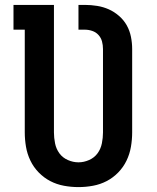

<svg xmlns="http://www.w3.org/2000/svg" viewBox="-20 -755 640 783"><path d="M300 8Q270 8 240.5 2.5Q211 -3 185 -16.5Q159 -30 138 -51.5Q117 -73 104 -100Q91 -127 86 -156.5Q81 -186 81 -215V-634H35V-735H200V-215Q200 -193 204.5 -170.5Q209 -148 222 -130Q235 -112 256.5 -102.5Q278 -93 300 -93Q322 -93 343.5 -102.5Q365 -112 378 -130Q391 -148 395.5 -170.5Q400 -193 400 -215V-555Q400 -571 396 -586Q392 -601 381.5 -612.5Q371 -624 356 -629Q341 -634 326 -634H300V-735H326Q351 -735 376 -731Q401 -727 423.5 -717Q446 -707 465.5 -690Q485 -673 497 -651.5Q509 -630 514 -605Q519 -580 519 -555V-215Q519 -186 514 -156.5Q509 -127 496 -100Q483 -73 462 -51.5Q441 -30 415 -16.5Q389 -3 359.5 2.5Q330 8 300 8Z"/></svg>

Font: Iosevka Book
Style: Bold
Weight: 700
Designer: Belleve Invis
Foundry: Belleve Invis
Version: Version 28.0.7; ttfautohint (v1.8.3)